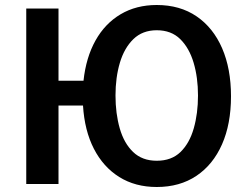

<svg xmlns="http://www.w3.org/2000/svg" viewBox="-20 -730 992 768"><path d="M904 -345Q904 -455 868.5 -537Q833 -619 766.5 -664.5Q700 -710 607 -710Q525 -710 462.5 -673Q400 -636 362 -568Q324 -500 314 -407H214V-696H85V6H214V-308H312Q318 -208 355.5 -135Q393 -62 457 -22Q521 18 607 18Q699 18 765.5 -26.5Q832 -71 868 -152.5Q904 -234 904 -345ZM772 -348Q772 -276 755 -216.5Q738 -157 702 -122Q666 -87 607 -87Q549 -87 512.5 -122Q476 -157 459 -216.5Q442 -276 442 -348Q442 -420 459.5 -479Q477 -538 513.5 -573.5Q550 -609 607 -609Q665 -609 701 -573.5Q737 -538 754.5 -479Q772 -420 772 -348Z"/></svg>

Font: Repo DemiBold
Style: Regular
Weight: 600
Designer: Stefan Peev
Foundry: Context Ltd
Version: Version 1.502